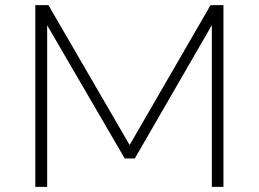

<svg xmlns="http://www.w3.org/2000/svg" viewBox="-20 -725 1005 745"><path d="M117 0V-705H168L493 -145H473L797 -705H847V0H802V-650H815L503 -110H464L149 -651H163V0Z"/></svg>

Font: Nunito Sans 10pt SemiExpanded ExtraLight
Style: Regular
Weight: 250
Width: 6
Designer: Vernon Adams
Foundry: Vernon Adams
Version: Version 3.101;gftools[0.9.27]